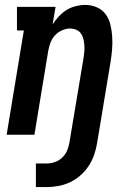

<svg xmlns="http://www.w3.org/2000/svg" viewBox="-20 -548 540 781"><path d="M126 213V117H170Q186 117 202.5 111.5Q219 106 232 94Q245 82 252 66.5Q259 51 262 34L320 -313Q322 -326 323 -339Q324 -352 323 -365Q322 -378 319 -390Q316 -402 309 -412Q302 -422 290 -427Q278 -432 265 -432Q249 -432 232 -424.5Q215 -417 203 -403.5Q191 -390 185 -373.5Q179 -357 176 -340L120 0H7L77 -424H49V-520H206L194 -449Q205 -466 219.5 -481.5Q234 -497 251 -507.5Q268 -518 288 -523Q308 -528 327 -528Q352 -528 374.5 -518Q397 -508 410.5 -489Q424 -470 429.5 -446Q435 -422 436.5 -397.5Q438 -373 436 -348Q434 -323 430 -298L375 34Q371 58 363 81.5Q355 105 341 126.5Q327 148 307 165.5Q287 183 264.5 193.5Q242 204 217.5 208.5Q193 213 170 213Z"/></svg>

Font: Iosevka Curly Slab
Style: Bold Italic
Weight: 700
Italic angle: -9°
Monospace: yes
Designer: Belleve Invis
Foundry: Belleve Invis
Version: Version 22.1.2; ttfautohint (v1.8.4)